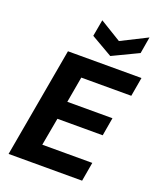

<svg xmlns="http://www.w3.org/2000/svg" viewBox="-169 -1048 957 1151"><g transform="rotate(20 310.0 -472.5)"><path d="M27 0 151 -700H620L599 -579H280L251 -414H539L519 -298H230L198 -121H517L496 0ZM582 -945 564 -839 399 -760 262 -839 281 -945 417 -862Z"/></g></svg>

Font: DM Sans 9pt Black
Style: Italic
Weight: 900
Italic angle: -10°
Version: Version 4.004;gftools[0.9.30]